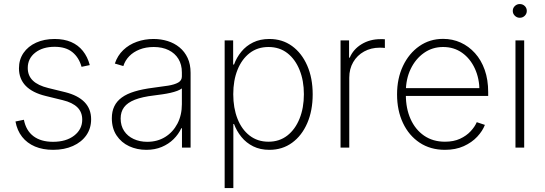

<svg xmlns="http://www.w3.org/2000/svg" viewBox="-20 -745 2751 969"><path d="M248 11.2Q196.3 11.2 156.5 -5.6Q116.7 -22.5 91.6 -54.4Q66.4 -86.4 58.1 -131.8L100.6 -140.6Q111.3 -85.9 148.9 -57.6Q186.5 -29.3 247.6 -29.3Q314 -29.3 354.5 -60.8Q395 -92.3 395 -141.1Q395 -179.2 370.4 -203.4Q345.7 -227.5 297.4 -239.3L210.4 -260.7Q143.6 -276.9 109.6 -312Q75.7 -347.2 75.7 -400.4Q75.7 -444.3 98.6 -477.8Q121.6 -511.2 162.4 -529.8Q203.1 -548.3 255.9 -548.3Q303.2 -548.3 338.9 -533Q374.5 -517.6 398.2 -488Q421.9 -458.5 433.1 -416.5L391.6 -407.7Q378.4 -455.1 345.2 -481.9Q312 -508.8 255.9 -508.8Q195.3 -508.8 157.7 -479.2Q120.1 -449.7 120.1 -401.9Q120.1 -363.3 145.8 -338.4Q171.4 -313.5 223.6 -300.8L309.1 -279.8Q373.5 -263.7 406.7 -229.5Q439.9 -195.3 439.9 -143.1Q439.9 -97.2 415.8 -62.5Q391.6 -27.8 348.1 -8.3Q304.7 11.2 248 11.2Z M718.3 11.2Q671.4 11.2 631.8 -7.1Q592.3 -25.4 568.4 -61.3Q544.4 -97.2 544.4 -148.4Q544.4 -182.6 556.9 -208.5Q569.3 -234.4 594.7 -252.9Q620.1 -271.5 659.7 -283.4Q699.2 -295.4 753.4 -302.2Q795.9 -307.6 828.4 -312.7Q860.8 -317.9 879.4 -328.4Q897.9 -338.9 897.9 -359.4V-379.9Q897.9 -418.9 880.6 -447.5Q863.3 -476.1 831.3 -491.9Q799.3 -507.8 755.9 -507.8Q716.3 -507.8 684.8 -495.4Q653.3 -482.9 632.3 -461.4Q611.3 -439.9 602.5 -411.6L559.6 -424.3Q573.2 -464.8 602.1 -492.4Q630.9 -520 670.7 -534.2Q710.4 -548.3 754.9 -548.3Q792.5 -548.3 826.2 -537.8Q859.9 -527.3 886 -505.9Q912.1 -484.4 927 -452.4Q941.9 -420.4 941.9 -377.4V0H898.4V-97.7H895Q880.9 -67.4 856 -42.7Q831.1 -18.1 796.4 -3.4Q761.7 11.2 718.3 11.2ZM723.1 -29.3Q774.4 -29.3 813.7 -53.7Q853 -78.1 875.5 -121.1Q897.9 -164.1 897.9 -219.2V-298.8Q889.2 -292 874.3 -286.4Q859.4 -280.8 840.1 -276.4Q820.8 -272 799.6 -269Q778.3 -266.1 756.8 -263.2Q697.8 -256.3 660.6 -241.7Q623.5 -227.1 606.2 -203.9Q588.9 -180.7 588.9 -147Q588.9 -110.4 606.4 -84Q624 -57.6 654.5 -43.5Q685.1 -29.3 723.1 -29.3Z M1113.8 204.1V-541H1156.7V-419.4H1161.1Q1173.8 -454.6 1198 -484.1Q1222.2 -513.7 1257.6 -531Q1293 -548.3 1339.4 -548.3Q1404.8 -548.3 1453.9 -512.7Q1502.9 -477.1 1530.5 -414.1Q1558.1 -351.1 1558.1 -269Q1558.1 -187 1530.8 -123.8Q1503.4 -60.5 1454.3 -24.7Q1405.3 11.2 1339.4 11.2Q1293.5 11.2 1258.1 -6.3Q1222.7 -23.9 1198.5 -53.7Q1174.3 -83.5 1161.1 -119.1H1157.7V204.1ZM1335 -29.8Q1390.1 -29.8 1430.2 -61Q1470.2 -92.3 1491.9 -146.5Q1513.7 -200.7 1513.7 -269.5Q1513.7 -337.9 1491.9 -391.8Q1470.2 -445.8 1430.4 -476.8Q1390.6 -507.8 1335 -507.8Q1279.8 -507.8 1240 -477.1Q1200.2 -446.3 1178.7 -392.6Q1157.2 -338.9 1157.2 -269.5Q1157.2 -200.2 1178.5 -146Q1199.7 -91.8 1239.7 -60.8Q1279.8 -29.8 1335 -29.8Z M1698.7 0V-541H1741.7V-454.1H1745.1Q1763.2 -496.6 1804.9 -522Q1846.7 -547.4 1900.4 -547.4Q1906.2 -547.4 1911.6 -547.4Q1917 -547.4 1922.4 -546.9V-502.9Q1919.4 -503.4 1912.6 -503.9Q1905.8 -504.4 1897 -504.4Q1852.5 -504.4 1817.6 -485.1Q1782.7 -465.8 1762.7 -431.6Q1742.7 -397.5 1742.7 -353V0Z M2225.6 11.2Q2152.3 11.2 2097.9 -24.9Q2043.5 -61 2013.7 -124.3Q1983.9 -187.5 1983.9 -268.6Q1983.9 -349.1 2013.9 -412.4Q2043.9 -475.6 2096.4 -512.2Q2148.9 -548.8 2216.3 -548.8Q2263.7 -548.8 2304.7 -530.3Q2345.7 -511.7 2377.2 -476.8Q2408.7 -441.9 2426.3 -392.3Q2443.8 -342.8 2443.8 -280.3V-260.7H2010.7V-300.3H2419.9L2399.9 -285.2Q2399.9 -348.1 2376.7 -398.7Q2353.5 -449.2 2312.3 -478.5Q2271 -507.8 2216.3 -507.8Q2162.1 -507.8 2119.6 -477.8Q2077.1 -447.8 2052.7 -397Q2028.3 -346.2 2028.3 -282.7V-265.6Q2028.3 -197.8 2052 -144.5Q2075.7 -91.3 2120.1 -60.5Q2164.6 -29.8 2225.6 -29.8Q2269.5 -29.8 2301.8 -44.7Q2334 -59.6 2355.2 -82.5Q2376.5 -105.5 2386.2 -128.4L2427.2 -114.7Q2415.5 -84 2388.4 -54.9Q2361.3 -25.9 2320.3 -7.3Q2279.3 11.2 2225.6 11.2Z M2581.5 0V-541H2625.5V0ZM2603 -655.3Q2588.9 -655.3 2578.4 -665.5Q2567.9 -675.8 2567.9 -689.9Q2567.9 -704.6 2578.4 -714.6Q2588.9 -724.6 2603 -724.6Q2618.2 -724.6 2628.4 -714.6Q2638.7 -704.6 2638.7 -689.9Q2638.7 -675.8 2628.4 -665.5Q2618.2 -655.3 2603 -655.3Z"/></svg>

Font: Inter 17pt ExtraLight
Style: Regular
Weight: 250
Version: Version 4.001;git-66647c0bb